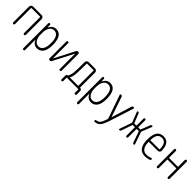

<svg xmlns="http://www.w3.org/2000/svg" viewBox="362 -2038 3775 3775"><g transform="rotate(45 2250.0 -150.5)"><path d="M75.2 -24.4V-462.9Q75.2 -486.3 92.3 -502.9Q109.4 -519.5 131.8 -519.5H368.2Q391.6 -519.5 408.2 -502.9Q424.8 -486.3 424.8 -462.9V-25.4Q424.8 -14.6 417.5 -7.3Q410.2 0 399.9 0Q389.6 0 382.3 -6.8Q375 -13.7 375 -25.4V-467.8Q375 -475.6 367.2 -475.6H131.8Q124 -475.6 124 -467.8V-24.4Q124 -14.6 117.2 -7.3Q110.4 0 100.1 0Q89.8 0 82.5 -6.8Q75.2 -13.7 75.2 -24.4Z M624 -275.4V-245.1Q624 -147.5 660.6 -92.8Q697.3 -38.1 757.8 -38.1Q821.3 -38.1 855.5 -93.8Q889.6 -149.4 889.6 -259.8Q889.6 -481.4 757.8 -482.4Q697.3 -482.4 660.6 -427.7Q624 -373 624 -275.4ZM575.2 195.3V-497.1Q575.2 -506.8 582 -513.2Q588.9 -519.5 599.1 -519.5Q609.4 -519.5 615.7 -513.2Q622.1 -506.8 622.1 -497.1L623 -429.7Q623 -428.7 624 -428.7Q626 -428.7 626 -430.7Q674.8 -529.3 767.6 -530.3Q939.5 -530.3 940.4 -259.8Q940.4 -117.2 891.6 -53.7Q842.8 9.8 767.6 9.8Q668.9 9.8 627 -88.9Q627 -90.8 626 -90.8Q624 -90.8 624 -89.8V195.3Q624 206.1 617.2 212.9Q610.4 219.7 600.1 219.7Q589.8 219.7 582.5 212.9Q575.2 206.1 575.2 195.3Z M1109.4 0Q1097.7 0 1088.9 -8.3Q1080.1 -16.6 1080.1 -29.3V-496.1Q1080.1 -505.9 1086.9 -512.7Q1093.8 -519.5 1104 -519.5Q1114.3 -519.5 1121.1 -512.7Q1127.9 -505.9 1127.9 -496.1V-75.2Q1127.9 -74.2 1128.9 -74.2Q1130.9 -74.2 1130.9 -75.2L1346.7 -494.1Q1359.4 -520.5 1389.6 -519.5Q1401.4 -519.5 1410.6 -510.7Q1419.9 -502 1419.9 -490.2V-24.4Q1419.9 -14.6 1413.1 -7.3Q1406.2 0 1395 0Q1383.8 0 1377.4 -6.8Q1371.1 -13.7 1371.1 -24.4V-445.3Q1371.1 -446.3 1370.1 -446.3Q1368.2 -446.3 1368.2 -445.3L1152.3 -26.4Q1139.6 0 1109.4 0Z M1630.9 -50.8Q1629.9 -48.8 1631.3 -46.4Q1632.8 -43.9 1635.7 -43.9H1852.5Q1861.3 -43.9 1862.3 -51.8V-467.8Q1862.3 -475.6 1852.5 -475.6H1677.7Q1669.9 -475.6 1669.9 -468.8Q1669.9 -240.2 1663.6 -171.9Q1657.2 -103.5 1630.9 -50.8ZM1539.1 95.7V-11.7Q1539.1 -24.4 1548.3 -34.2Q1557.6 -43.9 1571.3 -43.9Q1576.2 -43.9 1577.1 -46.9Q1606.4 -102.5 1613.8 -171.4Q1621.1 -240.2 1621.1 -463.9Q1621.1 -487.3 1638.2 -503.4Q1655.3 -519.5 1677.7 -519.5H1855.5Q1878.9 -519.5 1895 -502.9Q1911.1 -486.3 1911.1 -462.9V-49.8Q1911.1 -43.9 1918 -43.9Q1935.5 -43.9 1948.2 -31.2Q1960.9 -18.6 1960.9 -1V94.7Q1960.9 105.5 1953.6 112.8Q1946.3 120.1 1936 120.1Q1925.8 120.1 1918.9 113.3Q1912.1 106.4 1912.1 94.7V8.8Q1912.1 0 1903.3 0H1595.7Q1586.9 0 1586.9 8.8V95.7Q1586.9 105.5 1580.1 112.8Q1573.2 120.1 1563 120.1Q1552.7 120.1 1545.9 113.3Q1539.1 106.4 1539.1 95.7Z M2124 -275.4V-245.1Q2124 -147.5 2160.6 -92.8Q2197.3 -38.1 2257.8 -38.1Q2321.3 -38.1 2355.5 -93.8Q2389.6 -149.4 2389.6 -259.8Q2389.6 -481.4 2257.8 -482.4Q2197.3 -482.4 2160.6 -427.7Q2124 -373 2124 -275.4ZM2075.2 195.3V-497.1Q2075.2 -506.8 2082 -513.2Q2088.9 -519.5 2099.1 -519.5Q2109.4 -519.5 2115.7 -513.2Q2122.1 -506.8 2122.1 -497.1L2123 -429.7Q2123 -428.7 2124 -428.7Q2126 -428.7 2126 -430.7Q2174.8 -529.3 2267.6 -530.3Q2439.5 -530.3 2440.4 -259.8Q2440.4 -117.2 2391.6 -53.7Q2342.8 9.8 2267.6 9.8Q2168.9 9.8 2127 -88.9Q2127 -90.8 2126 -90.8Q2124 -90.8 2124 -89.8V195.3Q2124 206.1 2117.2 212.9Q2110.4 219.7 2100.1 219.7Q2089.8 219.7 2082.5 212.9Q2075.2 206.1 2075.2 195.3Z M2733.4 -7.8 2563.5 -494.1Q2560.5 -503.9 2565.9 -511.7Q2571.3 -519.5 2581.1 -519.5Q2592.8 -519.5 2603 -512.2Q2613.3 -504.9 2617.2 -494.1L2759.8 -71.3Q2759.8 -70.3 2760.7 -70.3Q2761.7 -70.3 2761.7 -71.3L2891.6 -494.1Q2895.5 -504.9 2905.3 -512.2Q2915 -519.5 2926.8 -519.5Q2936.5 -519.5 2942.9 -511.7Q2949.2 -503.9 2946.3 -494.1L2787.1 0Q2745.1 130.9 2704.1 177.2Q2663.1 223.6 2590.8 228.5Q2582 229.5 2575.7 222.7Q2569.3 215.8 2569.3 207Q2569.3 198.2 2575.7 191.4Q2582 184.6 2590.8 183.6Q2640.6 179.7 2669.9 146Q2699.2 112.3 2733.4 8.8Q2736.3 0 2733.4 -7.8Z M3048.8 0Q3040 0 3035.2 -6.8Q3030.3 -13.7 3033.2 -22.5L3120.1 -272.5Q3123 -280.3 3120.1 -288.1L3037.1 -498Q3034.2 -505.9 3039.1 -512.7Q3043.9 -519.5 3051.8 -519.5Q3076.2 -519.5 3084 -498L3159.2 -308.6Q3162.1 -300.8 3169.9 -300.8H3215.8Q3224.6 -300.8 3224.6 -309.6V-497.1Q3224.6 -506.8 3231.4 -513.2Q3238.3 -519.5 3248 -519.5Q3257.8 -519.5 3264.6 -513.2Q3271.5 -506.8 3271.5 -497.1V-309.6Q3271.5 -300.8 3280.3 -300.8H3326.2Q3334 -300.8 3336.9 -308.6L3412.1 -498Q3420.9 -520.5 3444.3 -519.5Q3452.1 -519.5 3457 -512.7Q3461.9 -505.9 3459 -498L3376 -288.1Q3373 -280.3 3376 -272.5L3462.9 -22.5Q3465.8 -14.6 3460.9 -7.3Q3456.1 0 3447.3 0Q3424.8 0 3416 -22.5L3336.9 -250Q3334 -257.8 3326.2 -257.8H3280.3Q3271.5 -257.8 3271.5 -249V-23.4Q3271.5 -13.7 3264.6 -6.8Q3257.8 0 3248 0Q3238.3 0 3231.4 -6.3Q3224.6 -12.7 3224.6 -23.4V-249Q3224.6 -257.8 3215.8 -257.8H3169.9Q3162.1 -257.8 3159.2 -250L3080.1 -22.5Q3072.3 0 3048.8 0Z M3753.9 -486.3Q3687.5 -486.3 3654.8 -442.4Q3622.1 -398.4 3618.2 -297.9Q3618.2 -290 3626 -290H3868.2Q3877 -290 3877 -298.8Q3874 -402.3 3841.3 -444.3Q3808.6 -486.3 3753.9 -486.3ZM3768.6 9.8Q3566.4 9.8 3567.4 -259.8Q3567.4 -399.4 3613.3 -464.8Q3659.2 -530.3 3753.9 -530.3Q3835.9 -530.3 3878.4 -475.6Q3920.9 -420.9 3925.8 -302.7Q3926.8 -279.3 3909.7 -263.2Q3892.6 -247.1 3869.1 -247.1H3626Q3618.2 -247.1 3618.2 -238.3Q3622.1 -131.8 3659.7 -83Q3697.3 -34.2 3771.5 -34.2Q3822.3 -34.2 3880.9 -57.6Q3888.7 -60.5 3896.5 -56.2Q3904.3 -51.8 3904.3 -43Q3904.3 -16.6 3880.9 -8.8Q3820.3 9.8 3768.6 9.8Z M4075.2 -24.4V-496.1Q4075.2 -505.9 4082.5 -512.7Q4089.8 -519.5 4100.1 -519.5Q4110.4 -519.5 4117.2 -512.7Q4124 -505.9 4124 -496.1V-314.5Q4124 -305.7 4131.8 -304.7H4367.2Q4375 -304.7 4375 -314.5V-495.1Q4375 -505.9 4382.3 -512.7Q4389.6 -519.5 4399.9 -519.5Q4410.2 -519.5 4417.5 -512.7Q4424.8 -505.9 4424.8 -495.1V-25.4Q4424.8 -14.6 4417.5 -7.3Q4410.2 0 4399.9 0Q4389.6 0 4382.3 -6.8Q4375 -13.7 4375 -25.4V-252.9Q4375 -260.7 4367.2 -260.7H4131.8Q4124 -260.7 4124 -252.9V-24.4Q4124 -14.6 4117.2 -7.3Q4110.4 0 4100.1 0Q4089.8 0 4082.5 -6.8Q4075.2 -13.7 4075.2 -24.4Z"/></g></svg>

Font: Rounded-X Mgen+ 1m light
Style: Regular
Weight: 200
Designer: [Source Han Sans]
Ryoko NISHIZUKA  (kana & ideographs); Paul D. Hunt (Latin, Greek & Cyrillic); Wenlong ZHANG  (bopomofo
Version: Version 1.059.20150602